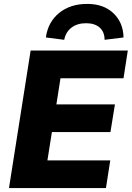

<svg xmlns="http://www.w3.org/2000/svg" viewBox="-20 -964 675 984"><path d="M26 0 137 -705H635L613 -563H290L269 -429H569L546 -287H246L223 -142H545L523 0ZM309 -760 215 -772Q226 -851 283 -897.5Q340 -944 427 -944Q512 -944 562 -895.5Q612 -847 613 -772L516 -760Q516 -800 491 -822.5Q466 -845 421 -845Q376 -845 346.5 -822.5Q317 -800 309 -760Z"/></svg>

Font: Nunito Sans Black
Style: Italic
Weight: 900
Italic angle: -9°
Designer: Vernon Adams
Foundry: Vernon Adams
Version: Version 3.006; ttfautohint (v1.8.3)